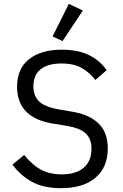

<svg xmlns="http://www.w3.org/2000/svg" viewBox="-20 -969 640 1001"><path d="M45 -111 106 -161Q147 -110 192.5 -85Q238 -60 301 -60Q377 -60 417 -95Q457 -130 457 -193Q457 -244 428 -272.5Q399 -301 327 -313L249 -326Q198 -335 163.5 -353Q129 -371 108 -396.5Q87 -422 78 -452.5Q69 -483 69 -516Q69 -612 132 -661Q195 -710 302 -710Q386 -710 443.5 -682Q501 -654 536 -603L477 -552Q448 -590 407 -614Q366 -638 301 -638Q230 -638 192 -608Q154 -578 154 -518Q154 -471 182.5 -441.5Q211 -412 285 -399L360 -386Q411 -377 446 -359Q481 -341 502.5 -316Q524 -291 533 -260Q542 -229 542 -195Q542 -98 478.5 -43Q415 12 298 12Q204 12 144 -22.5Q84 -57 45 -111ZM306 -755 254 -779 339 -949 412 -914Z"/></svg>

Font: IBM Plaex Mono
Style: Regular
Weight: 400
Designer: Mike Abbink, Paul van der Laan, Pieter van Rosmalen
Foundry: Bold Monday
Version: Version 2.003